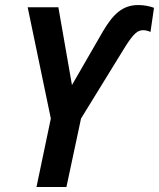

<svg xmlns="http://www.w3.org/2000/svg" viewBox="-20 -743 632 763"><path d="M125 0H244L302 -272L478 -558C511 -610 527 -623 549 -623C559 -623 570 -620 578 -616L592 -712C576 -718 553 -723 530 -723C467 -723 430 -687 390 -620L266 -405L212 -714H90L182 -272Z"/></svg>

Font: Noto Sans SemiCondensed SemiBold
Style: Italic
Weight: 600
Width: 4
Italic angle: -12°
Designer: Monotype Design Team
Foundry: Monotype Imaging Inc.
Version: Version 2.013